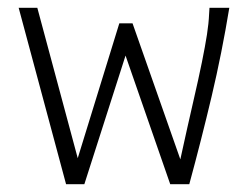

<svg xmlns="http://www.w3.org/2000/svg" viewBox="-20 -473 640 494"><path d="M150 1 28 -453H76L180 -66L287 -413H321L444 -63Q463 -150 477 -210.5Q491 -271 499.5 -313Q508 -355 512.5 -384Q517 -413 518 -437L519 -453H570Q551 -337 524.5 -225Q498 -113 467 1H418L303 -330L197 1Z"/></svg>

Font: Inconsolata Expanded Light
Style: Regular
Weight: 300
Width: 7
Monospace: yes
Designer: Raph Levien, Cyreal, Brenton Simpson
Foundry: Raph Levien, Cyreal, Google
Version: Version 3.001; ttfautohint (v1.8.2.53-6de2)